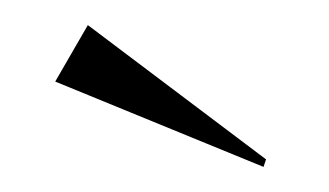

<svg xmlns="http://www.w3.org/2000/svg" viewBox="-20 -575 262 153"><path d="M192 -448 190 -442 24 -510 50 -555Z"/></svg>

Font: Forum
Style: Regular
Weight: 400
Designer: Denis Masharov
Foundry: Denis Masharov
Version: Version 1.000